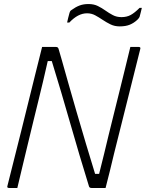

<svg xmlns="http://www.w3.org/2000/svg" viewBox="-20 -933 724 953"><path d="M66 0H25Q13 0 17 -11Q52 -148 86 -285.5Q120 -423 154 -560Q163 -595 171.5 -630Q180 -665 189 -700H257Q263 -700 266.5 -697.5Q270 -695 272 -686Q275 -676 287.5 -632.5Q300 -589 318.5 -522.5Q337 -456 360 -378Q383 -300 406.5 -220Q430 -140 452 -70H472Q486 -124 497 -170.5Q508 -217 519.5 -264Q531 -311 545 -367Q559 -423 577 -496Q590 -546 602 -597.5Q614 -649 627 -700H668Q680 -700 676 -689Q644 -559 611 -429.5Q578 -300 546 -170Q536 -127 525.5 -85Q515 -43 504 0H434Q425 0 422 -7Q374 -162 329.5 -318Q285 -474 237 -630H217Q205 -576 194 -530Q183 -484 171.5 -437Q160 -390 146.5 -335Q133 -280 116 -209Q103 -157 91 -105Q79 -53 66 0ZM583 -848Q609 -848 628.5 -858.5Q648 -869 673 -894H684Q682 -885 679 -873Q676 -861 673 -850Q672 -845 662 -835Q645 -819 624.5 -810.5Q604 -802 574 -802Q549 -802 528.5 -812Q508 -822 489.5 -834.5Q471 -847 452.5 -857Q434 -867 412 -867Q367 -867 324 -821H313Q315 -830 318.5 -844.5Q322 -859 325 -869Q326 -871 327.5 -875.5Q329 -880 336 -884Q355 -898 374.5 -905.5Q394 -913 419 -913Q446 -913 466 -903Q486 -893 503.5 -880.5Q521 -868 540 -858Q559 -848 583 -848Z"/></svg>

Font: Recursive Sn Lnr St Lt
Style: Italic
Weight: 300
Italic angle: -15°
Version: Version 1.079;hotconv 1.0.112;makeotfexe 2.5.65598; ttfautoh